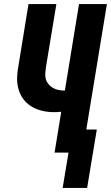

<svg xmlns="http://www.w3.org/2000/svg" viewBox="-20 -755 549 950"><path d="M290 175 319 0H250L283 -202Q274 -201 265 -200.5Q256 -200 247 -200Q217 -200 188 -207Q159 -214 134.5 -229Q110 -244 93.5 -267.5Q77 -291 70 -319.5Q63 -348 65 -378.5Q67 -409 73 -440L121 -735H259L207 -421Q205 -406 204 -391Q203 -376 207 -362.5Q211 -349 220.5 -338Q230 -327 242 -320Q254 -313 268.5 -310Q283 -307 298 -307Q299 -307 299.5 -307Q300 -307 301 -307L371 -735H509L407 -114H459L411 175Z"/></svg>

Font: Iosevka SS04 Heavy Oblique
Style: Regular
Weight: 900
Italic angle: -9°
Monospace: yes
Designer: Belleve Invis
Foundry: Belleve Invis
Version: Version 19.0.0; ttfautohint (v1.8.4)